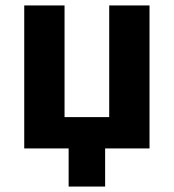

<svg xmlns="http://www.w3.org/2000/svg" viewBox="-20 -545 638 705"><path d="M232 140H366V0H529V-525H381V-115H217V-525H69V0H232Z"/></svg>

Font: LVC Sans
Style: Bold
Weight: 700
Designer: Mike Abbink, Paul van der Laan, Pieter van Rosmalen
Foundry: Bold Monday
Version: Version 3.0